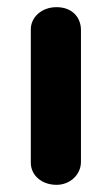

<svg xmlns="http://www.w3.org/2000/svg" viewBox="-20 -500 312 536"><path d="M138 16C175 16 206 -12 206 -48V-416C206 -452 181 -480 138 -480C95 -480 66 -451 66 -418V-46C66 -10 97 16 138 16Z"/></svg>

Font: Dongle
Style: Bold
Weight: 700
Designer: Yanghee Ryu
Foundry: Yanghee Ryu
Version: Version 2.000